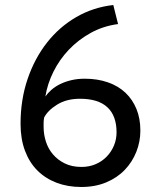

<svg xmlns="http://www.w3.org/2000/svg" viewBox="-20 -733 634 766"><path d="M540 -212Q540 -168 524 -127.5Q508 -87 478 -55.5Q448 -24 404 -5.5Q360 13 304 13Q250 13 205.5 -4Q161 -21 129 -53Q97 -85 79.5 -132Q62 -179 62 -239Q62 -335 90 -417.5Q118 -500 167.5 -563Q217 -626 284.5 -665Q352 -704 432 -713L451 -637Q391 -629 341.5 -601.5Q292 -574 254.5 -534.5Q217 -495 193 -446.5Q169 -398 161 -348Q170 -361 184.5 -374Q199 -387 219 -397Q239 -407 264 -413Q289 -419 318 -419Q369 -419 410.5 -404.5Q452 -390 480.5 -363Q509 -336 524.5 -298Q540 -260 540 -212ZM445 -205Q445 -271 408.5 -305Q372 -339 299 -339Q246 -339 208.5 -316Q171 -293 156 -264Q154 -251 154 -243.5Q154 -236 154 -226Q154 -197 163 -168.5Q172 -140 191 -117.5Q210 -95 238.5 -81Q267 -67 305 -67Q336 -67 361.5 -78Q387 -89 405.5 -108Q424 -127 434.5 -152Q445 -177 445 -205Z"/></svg>

Font: PT Sans Caption
Style: Regular
Weight: 400
Designer: A.Korolkova, O.Umpeleva, V.Yefimov
Foundry: ParaType Ltd
Version: Version 2.004W OFL